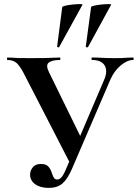

<svg xmlns="http://www.w3.org/2000/svg" viewBox="-20 -906 673 938"><path d="M218 12Q177 12 152 -6Q127 -24 127 -53Q127 -72 140 -88.5Q153 -105 180 -105Q204 -105 215 -93.5Q226 -82 231 -67Q236 -52 241.5 -40.5Q247 -29 260 -29Q270 -29 280 -39.5Q290 -50 303 -81L490 -519Q507 -560 491 -586.5Q475 -613 429 -613Q427 -613 427 -619Q427 -625 429 -625Q455 -625 479 -623.5Q503 -622 542 -622Q563 -622 575.5 -622.5Q588 -623 599.5 -624Q611 -625 630 -625Q633 -625 633 -619Q633 -613 630 -613Q602 -613 570.5 -587Q539 -561 520 -519L332 -82Q310 -31 285 -9.5Q260 12 218 12ZM324 -105 99 -542Q80 -580 63 -596.5Q46 -613 16 -613Q14 -613 14 -619Q14 -625 16 -625Q33 -625 43 -624Q53 -623 70 -622.5Q87 -622 125 -622Q172 -622 199.5 -622.5Q227 -623 243.5 -624Q260 -625 273 -625Q275 -625 275 -619Q275 -613 273 -613Q234 -613 218 -600Q202 -587 220 -552L381 -223ZM269 -676Q268 -674 263.5 -675Q259 -676 259 -678L284 -871Q285 -875 300.5 -878.5Q316 -882 336 -884Q356 -886 370.5 -886Q385 -886 383 -883ZM410 -676Q408 -674 403.5 -675Q399 -676 399 -678L425 -871Q425 -875 440.5 -878.5Q456 -882 476 -884Q496 -886 510.5 -886Q525 -886 523 -883Z"/></svg>

Font: Cormorant Light
Style: Regular
Weight: 300
Designer: Christian Thalmann (Catharsis Fonts)
Foundry: Catharsis Fonts
Version: Version 4.000